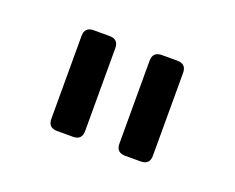

<svg xmlns="http://www.w3.org/2000/svg" viewBox="-48 -698 408 334"><g transform="rotate(20 156.0 -531.5)"><path d="M188 -454.6V-607.9Q188 -624.5 204.6 -624.5H233.4Q250 -624.5 250 -607.9V-454.6Q250 -438 233.4 -438H204.6Q188 -438 188 -454.6ZM62 -454.6V-607.9Q62 -624.5 78.6 -624.5H107.9Q124.5 -624.5 124.5 -607.9V-454.6Q124.5 -438 107.9 -438H78.6Q62 -438 62 -454.6Z"/></g></svg>

Font: GOSTRUS
Style: type_B
Weight: 400
Designer: Юрий и Татьяна Кривогуз
Version: Version 02.00